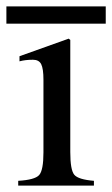

<svg xmlns="http://www.w3.org/2000/svg" viewBox="-41 -581 351 601"><path d="M290 -507H-21V-561H290ZM253 0H16V-15Q68 -18 81.5 -33Q95 -48 95 -104V-331Q95 -366 88 -380Q81 -394 62 -394Q38 -394 20 -389V-405L174 -460L179 -456V-105Q179 -49 191.5 -34Q204 -19 253 -15Z"/></svg>

Font: STIX MathJax Latin
Style: Regular
Weight: 400
Designer: MicroPress Inc., with final additions and corrections provided by Coen Hoffman, Elsevier (retired)
Version: Version 1.1.1